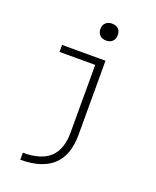

<svg xmlns="http://www.w3.org/2000/svg" viewBox="-173 -844 945 1163"><g transform="rotate(20 300.0 -262.5)"><path d="M103 175Q220 175 276.5 122.5Q333 70 333 -39V-475H103V-520H383V-42Q383 220 103 220ZM344 -636Q319 -636 303.5 -651Q288 -666 288 -691Q288 -716 303.5 -730.5Q319 -745 344 -745Q370 -745 385 -730.5Q400 -716 400 -691Q400 -666 385 -651Q370 -636 344 -636Z"/></g></svg>

Font: M PLUS Code Latin 60 Light
Style: Regular
Weight: 300
Width: 7
Monospace: yes
Designer: Coji Morishita
Foundry: UNDERFOREST DESIGN
Version: Version 1.005; ttfautohint (v1.8.3)